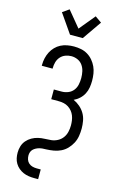

<svg xmlns="http://www.w3.org/2000/svg" viewBox="-171 -1054 843 1338"><g transform="rotate(15 250.0 -385.0)"><path d="M221 215Q201 215 181 212Q161 209 142.5 201Q124 193 108.5 180Q93 167 82.5 149.5Q72 132 68 112.5Q64 93 64 73Q64 49 71 26Q78 3 93.5 -15Q109 -33 130 -45Q151 -57 174.5 -62.5Q198 -68 221.5 -68.5Q245 -69 268.5 -71.5Q292 -74 313.5 -85.5Q335 -97 349 -116Q363 -135 368.5 -158.5Q374 -182 374 -206Q374 -223 371.5 -241Q369 -259 362.5 -275.5Q356 -292 344.5 -306Q333 -320 318 -329.5Q303 -339 285.5 -343Q268 -347 250 -347H194V-417H250Q274 -417 296.5 -426Q319 -435 333.5 -453.5Q348 -472 353 -495.5Q358 -519 358 -543Q358 -567 353 -590.5Q348 -614 334.5 -633.5Q321 -653 299 -663Q277 -673 253 -673Q231 -673 210 -665Q189 -657 174.5 -640.5Q160 -624 154 -602.5Q148 -581 148 -559V-555H70V-561Q70 -586 75.5 -610Q81 -634 92 -655.5Q103 -677 120 -694.5Q137 -712 158.5 -723Q180 -734 204.5 -738.5Q229 -743 253 -743Q279 -743 304 -738Q329 -733 351 -720Q373 -707 390 -687Q407 -667 417.5 -644Q428 -621 432 -595.5Q436 -570 436 -544Q436 -520 432 -495.5Q428 -471 416.5 -449Q405 -427 386.5 -410Q368 -393 346 -383Q371 -372 392.5 -353.5Q414 -335 428 -311Q442 -287 447 -259Q452 -231 452 -204Q452 -176 447.5 -149Q443 -122 430.5 -98Q418 -74 399 -54Q380 -34 355.5 -22Q331 -10 304 -5.5Q277 -1 250 0Q237 0 225 1Q213 2 201.5 5Q190 8 178.5 14Q167 20 158.5 28.5Q150 37 146 48.5Q142 60 142 72Q142 88 147 102.5Q152 117 163.5 127Q175 137 190 141Q205 145 221 145H250V215ZM204 -815 109 -952 156 -985 250 -871 344 -985 391 -952 296 -815Z"/></g></svg>

Font: Iosevka Term Curly
Style: Regular
Weight: 400
Designer: Belleve Invis
Foundry: Belleve Invis
Version: Version 32.3.0